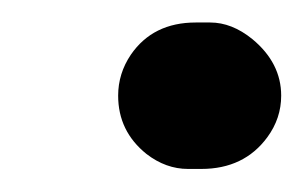

<svg xmlns="http://www.w3.org/2000/svg" viewBox="-20 -426 268 169"><path d="M84 -341.8Q84 -361.3 95.2 -377.9Q114.7 -406.2 152.3 -406.2H165Q184.1 -406.2 202.1 -391.6Q227.5 -370.6 227.5 -341.8Q227.5 -321.8 215.3 -305.2Q194.8 -277.3 157.2 -277.3H145.5Q126 -277.3 108.9 -290.5Q84 -310.5 84 -341.8Z"/></svg>

Font: Allan
Style: Bold
Weight: 700
Version: Version 1.005